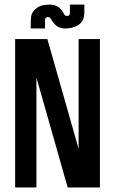

<svg xmlns="http://www.w3.org/2000/svg" viewBox="-20 -829 509 849"><path d="M327.6 -656.2H421.9V0H279.3L141.1 -485.8V0H46.9V-656.2H189.5L327.6 -170.9ZM267.6 -703.1Q237.8 -703.1 219.2 -725.1Q214.8 -729.5 205.1 -744.6Q201.2 -751 199.2 -752.4Q194.8 -753.9 191.4 -753.9Q185.5 -753.4 182.6 -750.5Q181.2 -749 181.2 -748.5Q179.2 -746.1 179.2 -738.3V-703.1H115.7Q115.7 -743.7 117.7 -755.4Q121.6 -782.7 151.9 -799.3Q168.9 -808.6 201.2 -808.6Q242.7 -808.6 263.2 -767.1Q267.1 -760.3 269.5 -759.8Q273.9 -758.3 276.9 -758.3Q280.8 -758.3 284.9 -761.2Q289.1 -764.2 289.1 -769V-808.6H353V-773.9Q353 -731.4 320.3 -714.8Q297.4 -703.1 267.6 -703.1Z"/></svg>

Font: Lambda
Style: Regular
Weight: 400
Designer: GGBotNet
Version: 0.22